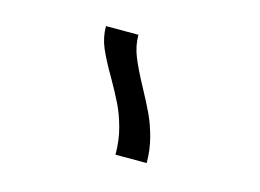

<svg xmlns="http://www.w3.org/2000/svg" viewBox="-58 -910 716 529"><g transform="rotate(15 300.0 -646.0)"><path d="M236.5 -681.5Q211.5 -724 199 -753.2Q186.5 -782.5 186.5 -814.5H279Q279 -783.5 291 -753.5Q303 -723.5 328 -677.5Q348.5 -640 361.5 -612.2Q374.5 -584.5 383.5 -550.2Q392.5 -516 392.5 -479H303.5Q303.5 -519.5 294 -554.5Q284.5 -589.5 271.5 -616.2Q258.5 -643 236.5 -681.5Z"/></g></svg>

Font: JuliaMono Medium
Style: Regular
Weight: 500
Monospace: yes
Designer: cormullion
Foundry: corm
Version: Version 0.054; ttfautohint (v1.8.4)